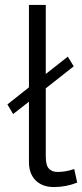

<svg xmlns="http://www.w3.org/2000/svg" viewBox="-20 -750 332 776"><path d="M280 -67 292 -12Q247 6 198 6Q151 6 124 -21Q97 -48 97 -95V-339L33 -289L10 -328L97 -397V-730H165V-451L254 -521L278 -482L165 -393V-118Q165 -82 177.5 -68.5Q190 -55 213 -55Q246 -55 280 -67Z"/></svg>

Font: Raleway-v4020
Style: Regular
Weight: 400
Designer: Matt McInerney, Pablo Impallari, Rodrigo Fuenzalida
Foundry: Matt McInerney, Pablo Impallari, Rodrigo Fuenzalida
Version: Version 4.020;PS 004.020;hotconv 1.0.88;makeotf.lib2.5.64775